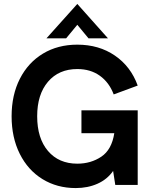

<svg xmlns="http://www.w3.org/2000/svg" viewBox="-20 -940 775 976"><path d="M39 -349Q39 -457 81 -539.5Q123 -622 198.5 -667.5Q274 -713 373 -713Q483 -713 564 -657.5Q645 -602 680 -505L558 -460Q535 -521 487.5 -555Q440 -589 373 -589Q279 -589 224 -524.5Q169 -460 169 -349Q169 -237 224 -172.5Q279 -108 373 -108Q442 -108 495 -143.5Q548 -179 561 -263H394V-379H680V0H566L555 -71Q525 -28 475.5 -6Q426 16 365 16Q270 16 196 -29.5Q122 -75 80.5 -158Q39 -241 39 -349ZM373 -920 529 -745H430L373 -814L316 -745H216Z"/></svg>

Font: Hanken Grotesk
Style: Bold
Weight: 700
Designer: Alfredo Marco Pradil
Foundry: Hanken Design Co.
Version: Version 3.014